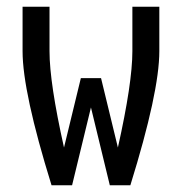

<svg xmlns="http://www.w3.org/2000/svg" viewBox="-20 -550 540 570"><path d="M133 0Q47 -277 47 -398V-530H127V-398Q127 -304 170 -112L220 -318H280L330 -112Q373 -304 373 -398V-530H453V-398Q453 -277 367 0H306L250 -231L194 0Z"/></svg>

Font: Iosevka SS01
Style: Regular
Weight: 400
Monospace: yes
Designer: Belleve Invis
Foundry: Belleve Invis
Version: 2.3.3; ttfautohint (v1.8.3)